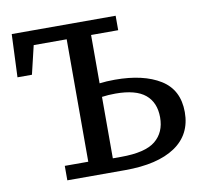

<svg xmlns="http://www.w3.org/2000/svg" viewBox="-76 -753 903 837"><g transform="rotate(-10 376.0 -335.0)"><path d="M428 -336Q412 -336 397 -335Q382 -334 368 -332V-60H404Q512 -60 557 -97Q602 -134 602 -200Q602 -266 560 -301Q518 -336 428 -336ZM20 -480 28 -670H488V-606H368V-392Q383 -394 400 -395Q417 -396 436 -396Q562 -396 637 -349.5Q712 -303 712 -204Q712 -105 634 -52.5Q556 0 412 0H156V-64H260V-606H114L84 -480Z"/></g></svg>

Font: Source Serif 4 Caption
Style: Regular
Weight: 400
Designer: Frank Grießhammer
Foundry: Adobe Systems Incorporated
Version: Version 4.004;hotconv 1.0.117;makeotfexe 2.5.65602